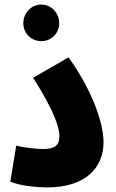

<svg xmlns="http://www.w3.org/2000/svg" viewBox="-20 -815 508 840"><path d="M161 -635C205 -635 239 -670 239 -713C239 -758 205 -795 161 -795C116 -795 82 -758 82 -713C82 -670 116 -635 161 -635ZM25 -20C73 0 155 5 185 5C359 5 433 -85 433 -193C433 -281 379 -426 280 -564L125 -475C223 -320 240 -252 240 -220C240 -177 217 -163 168 -163C145 -163 89 -168 51 -178Z"/></svg>

Font: Noto Sans Arabic UI XCn Bk
Style: Regular
Weight: 900
Width: 2
Designer: Monotype Design Team, Nadine Chahine and Nizar Qandah
Foundry: Monotype Imaging Inc.
Version: Version 2.010